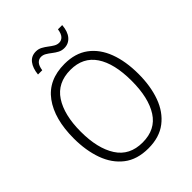

<svg xmlns="http://www.w3.org/2000/svg" viewBox="-252 -1132 1184 1184"><g transform="rotate(-45 340.5 -540.0)"><path d="M622 -451Q622 -345 592 -262Q562 -179 499.5 -131Q437 -83 341 -83Q243 -83 180.5 -131.5Q118 -180 88 -263.5Q58 -347 58 -452Q58 -622 130 -720Q202 -818 343 -818Q436 -818 498 -772Q560 -726 591 -643.5Q622 -561 622 -451ZM118 -451Q118 -305 173 -219.5Q228 -134 341 -134Q454 -134 508 -218.5Q562 -303 562 -451Q562 -602 507 -684Q452 -766 343 -766Q229 -766 173.5 -681.5Q118 -597 118 -451ZM181 -887Q186 -938 209 -967.5Q232 -997 272 -997Q294 -997 312.5 -987Q331 -977 347 -964.5Q363 -952 379 -942.5Q395 -933 412 -933Q432 -933 446 -948Q460 -963 465 -997H502Q498 -944 473.5 -915.5Q449 -887 411 -887Q389 -887 371 -896.5Q353 -906 336.5 -919Q320 -932 304 -941.5Q288 -951 271 -951Q251 -951 237 -936Q223 -921 218 -887Z"/></g></svg>

Font: Noto Sans Telugu UI SemiCondensed Light
Style: Regular
Weight: 300
Width: 4
Designer: Jelle Bosma - Monotype Design Team
Foundry: Monotype Imaging Inc.
Version: Version 2.005; ttfautohint (v1.8.4.7-5d5b)